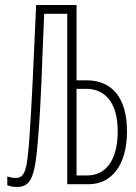

<svg xmlns="http://www.w3.org/2000/svg" viewBox="-20 -734 540 765"><path d="M48 11C107 11 120 -39 131 -174C145 -341 146 -452 156 -679H248V0H334C422 0 486 -73 486 -211C486 -346 425 -414 325 -414H285V-714H124C112 -451 108 -344 97 -182C88 -62 81 -25 43 -25C29 -25 19 -28 9 -31V4C20 8 32 11 48 11ZM285 -35V-380H324C397 -380 449 -327 449 -211C449 -91 398 -35 328 -35Z"/></svg>

Font: Noto Sans Mono ExtraCondensed ExtraLight
Style: Regular
Weight: 200
Width: 2
Designer: Monotype Design Team
Foundry: Monotype Imaging Inc.
Version: Version 2.014